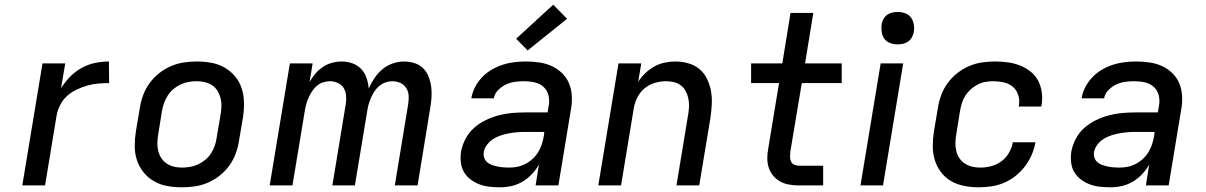

<svg xmlns="http://www.w3.org/2000/svg" viewBox="-20 -790 5140 818"><path d="M75 0 161 -520H258L240 -414Q257 -441 279 -463.5Q301 -486 328.5 -501Q356 -516 385.5 -522Q415 -528 444 -528L445 -436Q422 -436 398.5 -434Q375 -432 352 -425.5Q329 -419 306 -408Q283 -397 265 -380.5Q247 -364 236 -342Q225 -320 221 -297L172 0Z M755 8Q723 8 692.5 2.5Q662 -3 636 -18Q610 -33 591.5 -56Q573 -79 563.5 -107.5Q554 -136 554 -167.5Q554 -199 559 -231L576 -331Q580 -358 590 -385Q600 -412 617.5 -436Q635 -460 658.5 -478.5Q682 -497 709 -508.5Q736 -520 763.5 -524Q791 -528 818 -528Q850 -528 880.5 -522.5Q911 -517 937 -502Q963 -487 982 -464Q1001 -441 1010 -412.5Q1019 -384 1019.5 -352.5Q1020 -321 1015 -289L998 -189Q994 -162 984 -135Q974 -108 956.5 -84Q939 -60 915.5 -41.5Q892 -23 865 -11.5Q838 0 810 4Q782 8 755 8ZM755 -76Q772 -76 789.5 -79Q807 -82 823.5 -89.5Q840 -97 854.5 -109Q869 -121 879 -136.5Q889 -152 895 -169Q901 -186 903 -203L920 -303Q923 -321 923.5 -338.5Q924 -356 919.5 -372.5Q915 -389 906.5 -403Q898 -417 884 -426.5Q870 -436 853 -440Q836 -444 818 -444Q801 -444 783.5 -441Q766 -438 750 -430.5Q734 -423 719.5 -411Q705 -399 695 -383.5Q685 -368 679 -351Q673 -334 670 -317L654 -217Q651 -199 650.5 -181.5Q650 -164 654 -147.5Q658 -131 667 -117Q676 -103 690 -93.5Q704 -84 720.5 -80Q737 -76 755 -76Z M1129 0 1215 -520H1312L1299 -441Q1310 -460 1324 -476.5Q1338 -493 1356 -505Q1374 -517 1395 -522.5Q1416 -528 1436 -528Q1460 -528 1482 -520Q1504 -512 1519 -496Q1534 -480 1541.5 -458Q1549 -436 1551 -413Q1561 -436 1575.5 -457.5Q1590 -479 1610 -495.5Q1630 -512 1654 -520Q1678 -528 1702 -528Q1725 -528 1746.5 -521Q1768 -514 1783 -499Q1798 -484 1806 -463.5Q1814 -443 1817 -421Q1820 -399 1818.5 -376Q1817 -353 1813 -330L1759 0H1662L1719 -346Q1722 -364 1721 -382Q1720 -400 1711 -414.5Q1702 -429 1686 -436.5Q1670 -444 1651 -444Q1637 -444 1622.5 -439Q1608 -434 1595.5 -423.5Q1583 -413 1574.5 -399.5Q1566 -386 1560 -372Q1554 -358 1550 -343.5Q1546 -329 1544 -314L1492 0H1396L1453 -346Q1456 -364 1454.5 -382Q1453 -400 1444.5 -414.5Q1436 -429 1419.5 -436.5Q1403 -444 1385 -444Q1371 -444 1356 -439Q1341 -434 1329 -423.5Q1317 -413 1308.5 -399.5Q1300 -386 1294 -372Q1288 -358 1284 -343.5Q1280 -329 1278 -314L1226 0Z M2111 8Q2088 8 2065.5 5.5Q2043 3 2023 -4.5Q2003 -12 1985.5 -25Q1968 -38 1957 -56.5Q1946 -75 1943.5 -97.5Q1941 -120 1944 -143Q1949 -171 1963 -198Q1977 -225 1999.5 -245Q2022 -265 2049 -278Q2076 -291 2104 -298.5Q2132 -306 2160.5 -308.5Q2189 -311 2216 -311H2313L2318 -341Q2322 -363 2316.5 -384.5Q2311 -406 2295.5 -420Q2280 -434 2258 -439Q2236 -444 2213 -444Q2194 -444 2174.5 -441.5Q2155 -439 2136.5 -430.5Q2118 -422 2102.5 -406.5Q2087 -391 2084 -371H1988Q1992 -396 2004 -419Q2016 -442 2034 -461Q2052 -480 2075.5 -493.5Q2099 -507 2122.5 -514.5Q2146 -522 2171 -525Q2196 -528 2220 -528Q2249 -528 2277 -524Q2305 -520 2329.5 -509Q2354 -498 2373.5 -479.5Q2393 -461 2403.5 -436.5Q2414 -412 2416 -384Q2418 -356 2413 -327L2359 0H2262L2276 -89Q2264 -67 2246 -48Q2228 -29 2206 -16Q2184 -3 2159.5 2.5Q2135 8 2111 8ZM2149 -76Q2167 -76 2184.5 -79.5Q2202 -83 2218.5 -91.5Q2235 -100 2249.5 -113.5Q2264 -127 2273.5 -143Q2283 -159 2288.5 -176Q2294 -193 2297 -211L2299 -228H2216Q2199 -228 2182.5 -226.5Q2166 -225 2149 -222Q2132 -219 2115 -213.5Q2098 -208 2082.5 -198.5Q2067 -189 2055.5 -174Q2044 -159 2041 -142Q2039 -129 2043 -117.5Q2047 -106 2056 -98.5Q2065 -91 2076.5 -87Q2088 -83 2100 -80.5Q2112 -78 2124.5 -77Q2137 -76 2149 -76ZM2228 -575 2179 -625 2337 -770 2396 -710Z M2529 0 2615 -520H2712L2699 -441Q2711 -461 2729 -478Q2747 -495 2767.5 -506.5Q2788 -518 2811 -523Q2834 -528 2856 -528Q2885 -528 2912 -520.5Q2939 -513 2959.5 -496Q2980 -479 2992 -454.5Q3004 -430 3009 -402.5Q3014 -375 3012.5 -346.5Q3011 -318 3007 -289L2959 0H2862L2912 -303Q2915 -320 2915.5 -337.5Q2916 -355 2912.5 -371Q2909 -387 2901.5 -401.5Q2894 -416 2881 -426Q2868 -436 2851.5 -440Q2835 -444 2818 -444Q2794 -444 2770 -437Q2746 -430 2726.5 -414Q2707 -398 2695.5 -375Q2684 -352 2680 -328L2626 0Z M3384 0Q3363 0 3342.5 -3.5Q3322 -7 3304.5 -16.5Q3287 -26 3274.5 -41Q3262 -56 3255.5 -75Q3249 -94 3249 -115Q3249 -136 3253 -157L3299 -436H3180V-520H3313L3348 -735H3445L3410 -520H3566V-436H3396L3347 -143Q3346 -133 3346 -122Q3346 -111 3350 -102Q3354 -93 3363.5 -88.5Q3373 -84 3384 -84H3487V0Z M3646 0 3732 -520H3828L3742 0ZM3804 -601Q3788 -601 3772.5 -606.5Q3757 -612 3748 -624.5Q3739 -637 3736.5 -653.5Q3734 -670 3736 -687Q3738 -698 3744 -709Q3750 -720 3760 -727Q3770 -734 3781.5 -736.5Q3793 -739 3805 -739Q3821 -739 3836.5 -733.5Q3852 -728 3861 -715.5Q3870 -703 3873 -686.5Q3876 -670 3873 -653Q3871 -642 3865 -631Q3859 -620 3849 -613Q3839 -606 3827.5 -603.5Q3816 -601 3804 -601Z M4149 8Q4118 8 4087.5 2Q4057 -4 4032 -18.5Q4007 -33 3989 -56.5Q3971 -80 3962.5 -108.5Q3954 -137 3954 -168.5Q3954 -200 3959 -231L3976 -331Q3980 -358 3990 -385Q4000 -412 4017.5 -436Q4035 -460 4058.5 -478.5Q4082 -497 4109 -508.5Q4136 -520 4163.5 -524Q4191 -528 4219 -528Q4246 -528 4273 -524.5Q4300 -521 4324.5 -511.5Q4349 -502 4369.5 -486Q4390 -470 4402 -448Q4414 -426 4418 -399Q4422 -372 4418 -345L4416 -336H4320L4321 -341Q4325 -364 4318 -385.5Q4311 -407 4295 -420.5Q4279 -434 4256.5 -439Q4234 -444 4212 -444Q4195 -444 4178 -441Q4161 -438 4145.5 -430Q4130 -422 4116 -409.5Q4102 -397 4092.5 -382Q4083 -367 4078 -350.5Q4073 -334 4070 -317L4054 -217Q4051 -199 4050.5 -181.5Q4050 -164 4054 -147Q4058 -130 4067.5 -116Q4077 -102 4091 -93Q4105 -84 4121.5 -80Q4138 -76 4156 -76Q4179 -76 4202.5 -82Q4226 -88 4246 -102.5Q4266 -117 4278.5 -139Q4291 -161 4295 -183V-184H4391V-183Q4387 -157 4375.5 -130.5Q4364 -104 4346.5 -81Q4329 -58 4306 -40Q4283 -22 4257 -11Q4231 0 4203.5 4Q4176 8 4149 8Z M4711 8Q4688 8 4665.5 5.5Q4643 3 4623 -4.5Q4603 -12 4585.5 -25Q4568 -38 4557 -56.5Q4546 -75 4543.5 -97.5Q4541 -120 4544 -143Q4549 -171 4563 -198Q4577 -225 4599.5 -245Q4622 -265 4649 -278Q4676 -291 4704 -298.5Q4732 -306 4760.5 -308.5Q4789 -311 4816 -311H4913L4918 -341Q4922 -363 4916.5 -384.5Q4911 -406 4895.5 -420Q4880 -434 4858 -439Q4836 -444 4813 -444Q4794 -444 4774.5 -441.5Q4755 -439 4736.5 -430.5Q4718 -422 4702.5 -406.5Q4687 -391 4684 -371H4588Q4592 -396 4604 -419Q4616 -442 4634 -461Q4652 -480 4675.5 -493.5Q4699 -507 4722.5 -514.5Q4746 -522 4771 -525Q4796 -528 4820 -528Q4849 -528 4877 -524Q4905 -520 4929.5 -509Q4954 -498 4973.5 -479.5Q4993 -461 5003.5 -436.5Q5014 -412 5016 -384Q5018 -356 5013 -327L4959 0H4862L4876 -89Q4864 -67 4846 -48Q4828 -29 4806 -16Q4784 -3 4759.5 2.5Q4735 8 4711 8ZM4749 -76Q4767 -76 4784.5 -79.5Q4802 -83 4818.5 -91.5Q4835 -100 4849.5 -113.5Q4864 -127 4873.5 -143Q4883 -159 4888.5 -176Q4894 -193 4897 -211L4899 -228H4816Q4799 -228 4782.5 -226.5Q4766 -225 4749 -222Q4732 -219 4715 -213.5Q4698 -208 4682.5 -198.5Q4667 -189 4655.5 -174Q4644 -159 4641 -142Q4639 -129 4643 -117.5Q4647 -106 4656 -98.5Q4665 -91 4676.5 -87Q4688 -83 4700 -80.5Q4712 -78 4724.5 -77Q4737 -76 4749 -76Z"/></svg>

Font: Iosevka Aile Medium Oblique
Style: Regular
Weight: 500
Italic angle: -9°
Designer: Belleve Invis
Foundry: Belleve Invis
Version: Version 31.1.0; ttfautohint (v1.8.4)